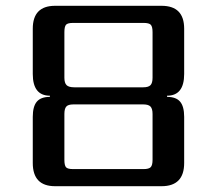

<svg xmlns="http://www.w3.org/2000/svg" viewBox="-20 -642 749 662"><path d="M506 -374V-531Q506 -550 500 -556.5Q494 -563 475 -563H232Q213 -563 207.5 -556.5Q202 -550 202 -531V-374Q202 -356 209.5 -348.5Q217 -341 236 -341H474Q492 -341 499 -348.5Q506 -356 506 -374ZM506 -91V-249Q506 -267 499 -274.5Q492 -282 474 -282H233Q215 -282 208.5 -274.5Q202 -267 202 -249V-91Q202 -72 207.5 -65.5Q213 -59 232 -59H475Q493 -59 499.5 -65.5Q506 -72 506 -91ZM615 -543V-387Q615 -312 556 -312V-308Q587 -308 601 -291.5Q615 -275 615 -239V-80Q615 0 537 0H170Q93 0 93 -80V-239Q93 -275 107 -291.5Q121 -308 152 -308V-312Q93 -312 93 -387V-543Q93 -622 170 -622H537Q615 -622 615 -543Z"/></svg>

Font: Sarpanch Medium
Style: Regular
Weight: 500
Designer: Manushi Parikh (Devanagari and Latin), Jyotish Sonowal (Devanagari)
Foundry: Indian Type Foundry
Version: Version 2.004;PS 1.0;hotconv 1.0.78;makeotf.lib2.5.61930; tt